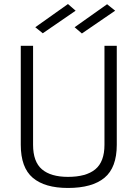

<svg xmlns="http://www.w3.org/2000/svg" viewBox="-20 -922 682 952"><path d="M83 -204V-695H144V-204Q144 -120 188 -82.5Q232 -45 317 -45Q407 -45 452.5 -82.5Q498 -120 498 -204V-695H559V-204Q559 -91 498 -40.5Q437 10 317 10Q202 10 142.5 -40.5Q83 -91 83 -204ZM155 -787 317 -902 355 -869 192 -757ZM350 -787 511 -901 551 -869 386 -756Z"/></svg>

Font: Cairo Light
Style: Regular
Weight: 300
Designer: Mohamed Gaber, Accademia di Belle Arti di Urbino and others
Foundry: Kief Type Foundry, Accademia di Belle Arti di Urbino and others
Version: Version 3.011